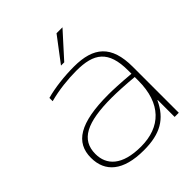

<svg xmlns="http://www.w3.org/2000/svg" viewBox="-195 -793 915 915"><g transform="rotate(-45 262.5 -335.5)"><path d="M287 -509C223 -509 153 -501 99 -486V-464C158 -480 225 -487 281 -487C399 -487 457 -447 457 -313V-291C387 -297 338 -299 310 -299C115 -299 37 -247 37 -144C37 -49 102 9 241 9C352 9 415 -28 455 -114H457V0H485V-310C485 -454 419 -509 287 -509ZM65 -142C65 -238 142 -277 310 -277C345 -277 403 -274 457 -269V-245C457 -91 376 -13 244 -13C116 -13 65 -68 65 -142ZM247 -556H269L381 -680H341Z"/></g></svg>

Font: LT Wave Thin
Style: Regular
Weight: 100
Designer: Daniel Lyons
Version: Version 2.5 (Glyphs App)